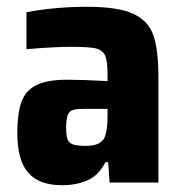

<svg xmlns="http://www.w3.org/2000/svg" viewBox="-20 -538 539 566"><path d="M31 -146Q31 -206 44 -239.5Q57 -273 89 -288Q121 -303 179 -303Q221 -303 297 -299V-319Q297 -359 289.5 -375Q282 -391 261.5 -395.5Q241 -400 190 -400Q140 -400 58 -393V-502Q143 -518 237 -518Q329 -518 373.5 -497Q418 -476 432.5 -433Q447 -390 447 -310V0H303L299 -60H291Q271 -21 238 -6.5Q205 8 163 8Q95 8 63 -29Q31 -66 31 -146ZM287 -130Q297 -150 297 -195V-217H225Q203 -217 193 -213Q183 -209 179 -197Q175 -185 175 -160Q175 -138 179 -127.5Q183 -117 194.5 -112.5Q206 -108 232 -108Q253 -108 266 -113Q279 -118 287 -130Z"/></svg>

Font: Saira Semi Condensed
Style: Bold
Weight: 700
Width: 4
Designer: Hector Gatti with collaboration of the Omnibus-Type team
Foundry: Omnibus-Type
Version: Version 1.001; ttfautohint (v1.8)